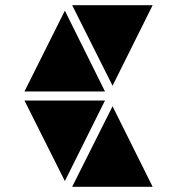

<svg xmlns="http://www.w3.org/2000/svg" viewBox="-20 -717 680 737"><path d="M412 -388 257 -697H566ZM229 -22 74 -331H383ZM566 0H257L412 -309ZM383 -366H74L229 -676Z"/></svg>

Font: Geotalism
Style: Regular
Weight: 400
Designer: GGBotNet
Foundry: GGBotNet
Version: 1.00